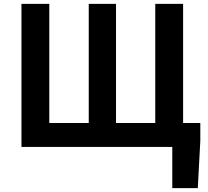

<svg xmlns="http://www.w3.org/2000/svg" viewBox="-20 -760 1074 993"><path d="M1016 -124V-32L1003 213H871V0H91V-740H235V-124H439V-740H580V-124H783V-740H927V-124Z"/></svg>

Font: SpoqaHanSans-Bold
Style: Regular
Weight: 700
Designer: [Spoqa Han Sans] Dong-huui Kim \uAE40 \uB3D9 \uD718   [Noto Sans] Ryoko NISHIZUKA \u897F \u585A \u6DBC \u5B50  (kana & i
Foundry: Spoqa (http://www.spoqa-han-sans.com)
Version: Version 2.000